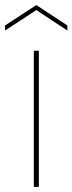

<svg xmlns="http://www.w3.org/2000/svg" viewBox="-49 -741 287 761"><path d="M85 0V-540H105V0ZM218 -640V-620L95 -701L-29 -620V-640L95 -721Z"/></svg>

Font: Poppins Thin
Style: Regular
Weight: 250
Designer: Ninad Kale (Devanagari), Jonny Pinhorn (Latin)
Foundry: Indian Type Foundry
Version: Version 3.200;PS 1.000;hotconv 16.6.54;makeotf.lib2.5.65590